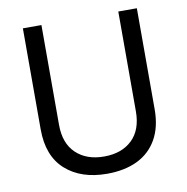

<svg xmlns="http://www.w3.org/2000/svg" viewBox="-80 -777 845 866"><g transform="rotate(-10 342.5 -344.0)"><path d="M342 12Q223 12 152 -51.5Q81 -115 81 -237V-700H166V-243Q166 -158 214 -112.5Q262 -67 342 -67Q423 -67 470.5 -112.5Q518 -158 518 -243V-700H603V-237Q603 -156 571 -100Q539 -44 480.5 -16Q422 12 342 12Z"/></g></svg>

Font: SUSE Thin
Style: Regular
Weight: 400
Version: Version 1.000